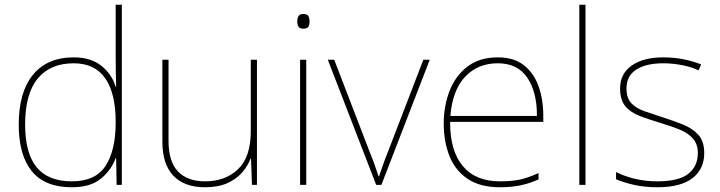

<svg xmlns="http://www.w3.org/2000/svg" viewBox="-20 -780 3038 810"><path d="M283 10Q169 10 114 -58Q59 -126 59 -254Q59 -391 119 -464.5Q179 -538 291 -538Q363 -538 407.5 -502.5Q452 -467 468 -414H470Q469 -448 468.5 -480Q468 -512 468 -543V-760H494V0H472L470 -113H468Q450 -63 406 -26.5Q362 10 283 10ZM283 -15Q383 -15 425.5 -80.5Q468 -146 468 -263V-266Q468 -386 424 -449.5Q380 -513 291 -513Q192 -513 139 -448.5Q86 -384 86 -254Q86 -134 134.5 -74.5Q183 -15 283 -15Z M1064 -528V0H1043L1039 -111H1037Q1026 -81 1002 -53Q978 -25 939.5 -7.5Q901 10 845 10Q757 10 711 -39Q665 -88 665 -182V-528H691V-186Q691 -98 731 -56.5Q771 -15 845 -15Q931 -15 984.5 -66.5Q1038 -118 1038 -226V-528Z M1259 -721Q1277 -721 1281.5 -711.5Q1286 -702 1286 -690Q1286 -677 1281.5 -668Q1277 -659 1259 -659Q1244 -659 1239 -668Q1234 -677 1234 -690Q1234 -702 1239 -711.5Q1244 -721 1259 -721ZM1272 -528V0H1246V-528Z M1567 0 1363 -528H1390L1540 -138Q1553 -106 1561 -83.5Q1569 -61 1577 -36H1579Q1588 -61 1595.5 -83.5Q1603 -106 1616 -138L1766 -528H1793L1589 0Z M2080 -538Q2148 -538 2190 -505Q2232 -472 2252 -416.5Q2272 -361 2272 -291V-266H1879Q1878 -145 1932 -80Q1986 -15 2089 -15Q2137 -15 2171.5 -22Q2206 -29 2252 -50V-23Q2214 -6 2175.5 2Q2137 10 2089 10Q2006 10 1953.5 -25Q1901 -60 1876.5 -121Q1852 -182 1852 -259Q1852 -334 1877 -397.5Q1902 -461 1952.5 -499.5Q2003 -538 2080 -538ZM2080 -513Q1996 -513 1942.5 -456.5Q1889 -400 1880 -291H2245Q2246 -390 2205 -451.5Q2164 -513 2080 -513Z M2450 0H2424V-760H2450Z M2951 -134Q2951 -67 2901.5 -28.5Q2852 10 2753 10Q2698 10 2653 -0.5Q2608 -11 2579 -24V-54Q2659 -15 2753 -15Q2844 -15 2884 -47Q2924 -79 2924 -134Q2924 -173 2902.5 -196.5Q2881 -220 2844.5 -234.5Q2808 -249 2764 -262Q2718 -276 2679.5 -290.5Q2641 -305 2618.5 -331.5Q2596 -358 2596 -407Q2596 -469 2645 -503.5Q2694 -538 2778 -538Q2825 -538 2866 -529.5Q2907 -521 2938 -508L2927 -483Q2899 -497 2858.5 -505Q2818 -513 2778 -513Q2706 -513 2664.5 -486.5Q2623 -460 2623 -407Q2623 -366 2643.5 -344.5Q2664 -323 2698.5 -311Q2733 -299 2773 -286Q2817 -272 2858 -256Q2899 -240 2925 -212.5Q2951 -185 2951 -134Z"/></svg>

Font: Noto Sans Thin
Style: Regular
Weight: 100
Designer: Monotype Design Team
Foundry: Monotype Imaging Inc.
Version: Version 2.007